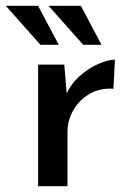

<svg xmlns="http://www.w3.org/2000/svg" viewBox="-52 -640 453 660"><path d="M169 -418 179 -298 175 -314Q192 -352 222.5 -379Q253 -406 286.5 -420.5Q320 -435 343 -435L338 -335Q291 -338 255.5 -317Q220 -296 200 -261Q180 -226 180 -186V0H79V-418ZM-32 -620H79L150 -486H87ZM115 -620H226L297 -486H234Z"/></svg>

Font: Reem Kufi
Style: Regular
Weight: 400
Designer: Khaled Hosny
Version: Version 1.6